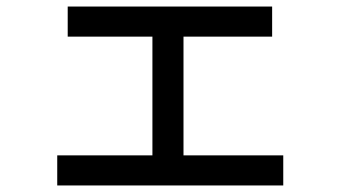

<svg xmlns="http://www.w3.org/2000/svg" viewBox="-20 -576 1040 587"><path d="M846 -9H155V-101H446V-464H187V-556H812V-464H541V-101H846Z"/></svg>

Font: IBM Plex Sans JP Medm
Style: Regular
Weight: 500
Designer: Mike Abbink; Paul van der Laan; Pieter van Rosmalen; Wujin Sim; Yejin Wi; Jinhee Kim; Boomi Park; Yona Kim; Kichan Ma
Foundry: Sandoll Inc.
Version: Version 1.002